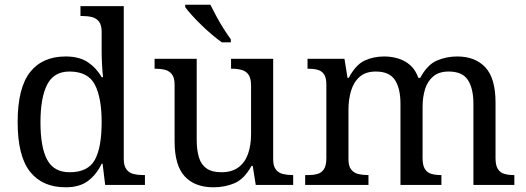

<svg xmlns="http://www.w3.org/2000/svg" viewBox="-20 -786 2234 816"><path d="M259 10Q160 10 107.5 -56.5Q55 -123 55 -267Q55 -412 107.5 -479Q160 -546 259 -546Q317 -546 353.5 -521.5Q390 -497 412 -458H418Q415 -483 413.5 -513.5Q412 -544 412 -568V-650Q412 -680 400.5 -694.5Q389 -709 370.5 -713.5Q352 -718 330 -718H322V-760H506V-110Q506 -81 517.5 -66Q529 -51 547.5 -46.5Q566 -42 588 -42H596V0H427L416 -90H412Q390 -44 354 -17Q318 10 259 10ZM276 -54Q354 -54 383 -106.5Q412 -159 412 -267Q412 -371 383 -426.5Q354 -482 275 -482Q209 -482 180.5 -426.5Q152 -371 152 -266Q152 -160 180.5 -107Q209 -54 276 -54Z M887 10Q808 10 765 -36.5Q722 -83 722 -186V-426Q722 -456 710.5 -470.5Q699 -485 680.5 -489.5Q662 -494 640 -494H637V-536H816V-191Q816 -148 825.5 -117Q835 -86 858 -70Q881 -54 921 -54Q965 -54 993 -74.5Q1021 -95 1034 -131.5Q1047 -168 1047 -216V-422Q1047 -454 1036 -469Q1025 -484 1006.5 -489Q988 -494 965 -494H962V-536H1141V-109Q1141 -80 1152.5 -65.5Q1164 -51 1182.5 -46.5Q1201 -42 1223 -42H1226V0H1067L1054 -81H1049Q1018 -25 977 -7.5Q936 10 887 10ZM923 -606Q903 -620 880 -639.5Q857 -659 834.5 -681Q812 -703 794 -723Q776 -743 767 -756V-766H874Q885 -744 899.5 -717Q914 -690 930.5 -664Q947 -638 961 -619V-606Z M1277 0V-42H1290Q1313 -42 1330 -47Q1347 -52 1357 -67.5Q1367 -83 1367 -114V-426Q1367 -456 1357 -470.5Q1347 -485 1329.5 -489.5Q1312 -494 1290 -494H1287V-536H1444L1457 -455H1462Q1492 -511 1529.5 -528.5Q1567 -546 1613 -546Q1645 -546 1673.5 -537Q1702 -528 1724 -508.5Q1746 -489 1758 -455H1766Q1796 -511 1836.5 -528.5Q1877 -546 1923 -546Q2000 -546 2043 -499.5Q2086 -453 2086 -350V-114Q2086 -83 2096 -67.5Q2106 -52 2123.5 -47Q2141 -42 2163 -42H2166V0H1992V-345Q1992 -410 1968.5 -446Q1945 -482 1887 -482Q1846 -482 1821.5 -461.5Q1797 -441 1786.5 -407Q1776 -373 1776 -333V-114Q1776 -83 1786 -67.5Q1796 -52 1813.5 -47Q1831 -42 1853 -42H1856V0H1682V-345Q1682 -410 1658.5 -446Q1635 -482 1577 -482Q1534 -482 1508.5 -459.5Q1483 -437 1472 -400Q1461 -363 1461 -320V-109Q1461 -80 1472.5 -65.5Q1484 -51 1502.5 -46.5Q1521 -42 1543 -42H1546V0Z"/></svg>

Font: Noto Serif Gurmukhi
Style: Regular
Weight: 400
Designer: Vaibhav Singh and the Monotype Design Team
Foundry: Monotype Imaging Inc.
Version: Version 2.003